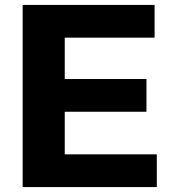

<svg xmlns="http://www.w3.org/2000/svg" viewBox="-20 -760 697 780"><path d="M72 -740H608V-607H243V-439H575V-306H243V-133H617V0H72Z"/></svg>

Font: Encode Sans Normal
Style: Bold
Weight: 700
Designer: Pablo Impallari, Andres Torresi
Foundry: Pablo Impallari, Andres Torresi
Version: Version 1.000; ttfautohint (v1.00) -l 8 -r 50 -G 200 -x 14 -